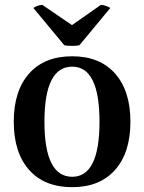

<svg xmlns="http://www.w3.org/2000/svg" viewBox="-20 -761 597 795"><path d="M37 -257Q37 -385 100.5 -456.5Q164 -528 279 -528Q393 -528 456.5 -456.5Q520 -385 520 -257Q520 -129 456.5 -57.5Q393 14 279 14Q164 14 100.5 -57.5Q37 -129 37 -257ZM392 -257Q392 -485 279 -485Q164 -485 164 -257Q164 -29 279 -29Q392 -29 392 -257ZM278 -657 398 -741Q406 -741 420.5 -736Q435 -731 436 -727L309 -574Q300 -571 280 -571Q255 -571 246 -574L119 -727Q120 -731 133.5 -736Q147 -741 155 -741Z"/></svg>

Font: Arima Madurai ExtraBold
Style: Regular
Weight: 800
Designer: Joana Correia and Natanael Gama
Foundry: NDISCOVER
Version: Version 1.019